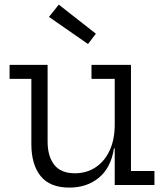

<svg xmlns="http://www.w3.org/2000/svg" viewBox="-20 -820 732 851"><path d="M240.5 -799.5 405 -670.5 370 -625 197 -745ZM488.5 -470.5H385.5V-532.5H560.5V-62H664.5V0H488.5ZM191 -532.5V-193Q191 -127.5 220.2 -89.8Q249.5 -52 312.5 -52Q363 -52 402.8 -77.8Q442.5 -103.5 465.5 -152Q488.5 -200.5 488.5 -268.5L506 -162H485Q471.5 -76 418.2 -32.2Q365 11.5 287.5 11.5Q201.5 11.5 160.2 -39.5Q119 -90.5 119 -181V-470.5H22.5V-532.5Z"/></svg>

Font: Hepta Slab ExtraLight
Style: Regular
Weight: 400
Version: Version 1.102